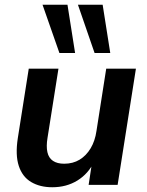

<svg xmlns="http://www.w3.org/2000/svg" viewBox="-20 -778 619 808"><path d="M200 10Q148 10 111 -12Q74 -34 59 -80Q44 -126 55 -197L101 -489H226L180 -198Q174 -162 179.5 -137.5Q185 -113 203 -101Q221 -89 250 -89Q287 -89 315 -106Q343 -123 361.5 -154Q380 -185 386 -227L427 -489H552L475 0H353L368 -99H377Q352 -47 306 -18.5Q260 10 200 10ZM378 -555 308 -758H412L444 -555ZM230 -555 159 -758H264L296 -555Z"/></svg>

Font: Nunito Sans 12pt
Style: Bold Italic
Weight: 700
Italic angle: -9°
Designer: Vernon Adams
Foundry: Vernon Adams
Version: Version 3.101;gftools[0.9.27]